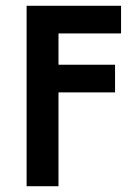

<svg xmlns="http://www.w3.org/2000/svg" viewBox="-20 -645 457 665"><path d="M72.2 0V-625H399.3V-529.2H182.6V-420.8H378.5V-325H182.6V0Z"/></svg>

Font: Afacad SemiBold
Style: Regular
Weight: 600
Designer: Kristian Moeller
Foundry: Dicotype
Version: Version 1.000